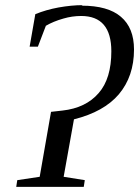

<svg xmlns="http://www.w3.org/2000/svg" viewBox="-20 -724 540 745"><path d="M300 -704 297 -702Q399 -702 449 -659Q500 -616 500 -532Q500 -428 441 -358Q383 -290 267 -261L227 -38L309 -25L305 1H43L47 -25L134 -38L178 -290L222 -295Q313 -305 363 -363Q412 -419 412 -525Q412 -662 295 -662Q260 -662 226 -652Q187 -641 158 -624L127 -543H95L117 -669Q158 -686 207 -695Q258 -704 300 -704Z"/></svg>

Font: Libra Serif Modern
Style: Italic
Weight: 400
Italic angle: -12°
Designer: Stefan Peev, Context Ltd
Foundry: Stefan Peev, Context Ltd
Version: Version 1.000